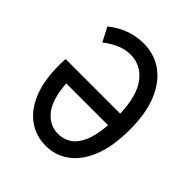

<svg xmlns="http://www.w3.org/2000/svg" viewBox="-196 -825 961 961"><g transform="rotate(45 284.5 -345.0)"><path d="M45 -324Q45 -340 45.5 -350.5Q46 -361 47 -368H433Q429 -491 382 -552.5Q335 -614 260 -614Q222 -614 183.5 -596.5Q145 -579 118 -556L79 -631Q116 -662 164.5 -681Q213 -700 268 -700Q342 -700 399.5 -660Q457 -620 490.5 -541.5Q524 -463 524 -347Q524 -225 491.5 -146Q459 -67 404.5 -28.5Q350 10 284 10Q215 10 161 -27.5Q107 -65 76 -139Q45 -213 45 -324ZM284 -76Q322 -76 353 -95.5Q384 -115 404.5 -160.5Q425 -206 431 -284H135Q143 -173 184.5 -124.5Q226 -76 284 -76Z"/></g></svg>

Font: Radio Canada Condensed
Style: Regular
Weight: 400
Width: 3
Designer: Charles Daoud, Etienne Aubert Bonn, Alexandre Saumier Demers, Jacques Le Bailly
Foundry: Radio-Canada
Version: Version 2.104; ttfautohint (v1.8.4.7-5d5b);gftools[0.9.28.de